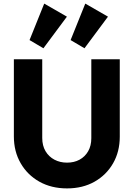

<svg xmlns="http://www.w3.org/2000/svg" viewBox="-20 -1035 742 1066"><path d="M352.2 11Q265.3 11 198.8 -26.2Q132.4 -63.4 94.7 -128.8Q57 -194.1 57 -277.5V-706H214.5V-269Q214.5 -226.5 232.7 -195.7Q251 -164.9 282.3 -148.4Q313.6 -132 352.1 -132Q391.5 -132 421.7 -148.4Q452 -164.9 469.5 -195.4Q487 -225.9 487 -268V-706H645V-276.5Q645 -193 607.8 -128.3Q570.6 -63.5 504.8 -26.2Q439 11 352.2 11ZM221 -767 144 -812.5 225.5 -1015 351.5 -942.5ZM449 -767 372 -812.5 453.5 -1015 579.5 -942.5Z"/></svg>

Font: Outfit Thin
Style: Regular
Weight: 100
Designer: Rodrigo Fuenzalida
Foundry: fragTYPE
Version: Version 1.100;gftools[0.9.27]